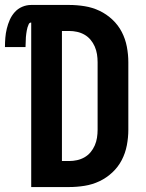

<svg xmlns="http://www.w3.org/2000/svg" viewBox="-68 -755 588 775"><path d="M58 0V-664Q51 -664 48 -657.5Q45 -651 43 -644.5Q41 -638 40 -631.5Q39 -625 38 -618.5Q37 -612 36.5 -605Q36 -598 36 -591.5Q36 -585 35.5 -578.5Q35 -572 35 -565H-48Q-48 -584 -46.5 -602.5Q-45 -621 -40.5 -639.5Q-36 -658 -28.5 -675Q-21 -692 -8.5 -706Q4 -720 21.5 -727.5Q39 -735 58 -735H211Q242 -735 273.5 -730Q305 -725 333.5 -711.5Q362 -698 385.5 -676Q409 -654 423.5 -626Q438 -598 444 -566.5Q450 -535 450 -504V-231Q450 -200 444 -168.5Q438 -137 423.5 -109Q409 -81 385.5 -59Q362 -37 333.5 -23.5Q305 -10 273.5 -5Q242 0 211 0ZM182 -105H211Q227 -105 243 -108.5Q259 -112 273 -120Q287 -128 297.5 -140.5Q308 -153 314.5 -168Q321 -183 323.5 -199Q326 -215 326 -231V-504Q326 -520 323.5 -536Q321 -552 314.5 -567Q308 -582 297.5 -594.5Q287 -607 273 -615Q259 -623 243 -626.5Q227 -630 211 -630H182Z"/></svg>

Font: Iosevka Term Curly Extrabold
Style: Regular
Weight: 800
Designer: Belleve Invis
Foundry: Belleve Invis
Version: Version 32.3.0